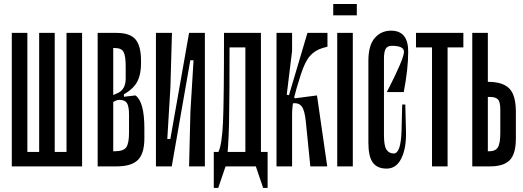

<svg xmlns="http://www.w3.org/2000/svg" viewBox="-20 -831 2613 959"><path d="M312.2 -666.7V0H390V-666.7ZM38.9 -666.7V0H116.7V-666.7ZM175.6 -666.7V0H253.3V-666.7ZM367.8 0V-72.2H61.1V0Z M467.8 -666.7H545.6V0H467.8ZM507.8 -340 566.7 -365.6Q607.8 -383.3 607.8 -438.9V-498.9Q607.8 -553.3 596.7 -572.2Q585.6 -591.1 554.4 -591.1H507.8V-666.7H562.2Q628.9 -666.7 656.7 -634.4Q684.4 -602.2 684.4 -526.7V-516.7Q684.4 -446.7 656.7 -408.9Q628.9 -371.1 571.1 -346.7L515.6 -323.3ZM543.3 -320 542.2 -348.9 598.9 -361.1V-347.8L656.7 -354.4Q701.1 -322.2 701.1 -190V-140Q701.1 -64.4 668.9 -32.2Q636.7 0 562.2 0H507.8V-75.6H554.4Q595.6 -75.6 610 -94.4Q624.4 -113.3 624.4 -167.8V-258.9Q624.4 -298.9 614.4 -315.6Q604.4 -332.2 576.7 -332.2Q561.1 -332.2 543.3 -320Z M806.7 0 924.4 -666.7H954.4L837.8 0ZM927.8 -530 936.7 -666.7H1003.3V0H924.4L931.1 -273.3L946.7 -530ZM834.4 -136.7 825.6 0H758.9V-666.7H838.9L831.1 -393.3L815.6 -136.7Z M1047.8 -72.2V0H1207.8V-72.2ZM1233.3 -72.2 1294.4 107.8H1316.7V-72.2ZM1047.8 107.8H1070L1131.1 -72.2H1047.8ZM1071.1 -72.2V0H1110Q1121.1 -91.1 1123.9 -213.3Q1126.7 -335.6 1126.7 -666.7H1098.9Q1098.9 -333.3 1093.9 -221.7Q1088.9 -110 1071.1 -72.2ZM1205.6 -666.7V0H1283.3V-666.7ZM1107.8 -666.7V-594.4H1223.3V-666.7Z M1436.7 -314.4 1440 -352.2 1453.3 -340 1563.3 -354.4 1614.4 0H1530L1507.8 -221.1Q1502.2 -281.1 1486.1 -300.6Q1470 -320 1436.7 -314.4ZM1361.1 -666.7H1438.9V-576.7L1412.2 -357.8L1423.3 -355.6L1515.6 -666.7H1615.6V-597.8L1591.1 -591.1Q1553.3 -580 1528.3 -551.7Q1503.3 -523.3 1482.2 -457.8Q1456.7 -377.8 1447.8 -338.9Q1438.9 -300 1438.9 -257.8V0H1361.1Z M1644.4 -811.1V-754.4H1762.2V-811.1ZM1664.4 -666.7H1742.2V0H1664.4Z M1997.8 -572.2Q1997.8 -602.2 1937.8 -602.2Q1914.4 -602.2 1906.1 -586.7Q1897.8 -571.1 1897.8 -537.8V-156.7Q1897.8 -102.2 1910.6 -83.3Q1923.3 -64.4 1946.7 -64.4Q1982.2 -64.4 1985.6 -177.8L1988.9 -308.9H2004.4L2007.8 -174.4Q2010 -92.2 1985 -40.6Q1960 11.1 1911.1 11.1Q1864.4 11.1 1842.2 -18.9Q1820 -48.9 1820 -118.9V-526.7Q1820 -604.4 1851.7 -641.1Q1883.3 -677.8 1933.3 -677.8Q2018.9 -677.8 2018.9 -573.3Q2018.9 -487.8 1996.7 -371.1H1912.2Q1997.8 -537.8 1997.8 -572.2Z M2137.8 -666.7V0H2215.6V-666.7ZM2057.8 -666.7V-594.4H2294.4V-666.7Z M2416.7 -666.7V0H2338.9V-666.7ZM2427.8 -346.7H2368.9V-422.2H2418.9Q2491.1 -422.2 2523.9 -388.9Q2556.7 -355.6 2556.7 -272.2V-140Q2556.7 -62.2 2526.1 -31.1Q2495.6 0 2427.8 0H2378.9V-75.6H2425.6Q2454.4 -75.6 2466.7 -95Q2478.9 -114.4 2478.9 -167.8V-283.3Q2478.9 -322.2 2467.2 -334.4Q2455.6 -346.7 2427.8 -346.7Z"/></svg>

Font: Le Murmure
Style: Regular
Weight: 600
Width: 2
Designer: Jeremy Landes, Alexander Slobzheninov (Cyrillic)
Foundry: Velvetyne Type Foundry
Version: Version 1.0